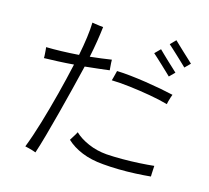

<svg xmlns="http://www.w3.org/2000/svg" viewBox="-118 -965 1237 1136"><g transform="rotate(15 500.0 -397.5)"><path d="M192 31Q186 28 172 24Q158 20 144.5 16.5Q131 13 125 12Q152 -57 179.5 -149Q207 -241 232.5 -340Q258 -439 278 -530Q229 -526 182 -524Q135 -522 96 -521Q97 -526 96 -540Q95 -554 94 -568.5Q93 -583 92 -587Q134 -586 186 -587.5Q238 -589 292 -593Q304 -653 311 -705.5Q318 -758 319 -798Q324 -797 338 -795Q352 -793 366.5 -791Q381 -789 387 -789Q382 -746 374.5 -698.5Q367 -651 356 -599Q429 -607 487 -616Q487 -611 487.5 -597Q488 -583 489.5 -570Q491 -557 491 -552Q463 -548 424.5 -544Q386 -540 342 -535Q326 -468 306.5 -389.5Q287 -311 266.5 -232.5Q246 -154 227 -85.5Q208 -17 192 31ZM597 -5Q522 -11 465 -34.5Q408 -58 370 -94Q373 -99 380 -110Q387 -121 394 -132.5Q401 -144 403 -149Q435 -118 487.5 -95Q540 -72 601 -67Q643 -64 697 -64Q751 -64 803.5 -67Q856 -70 892 -74Q892 -69 891 -54.5Q890 -40 889.5 -26.5Q889 -13 889 -8Q849 -4 797 -1.5Q745 1 692.5 0Q640 -1 597 -5ZM869 -446Q819 -460 756 -471Q693 -482 630 -489.5Q567 -497 518 -498Q520 -503 523 -515.5Q526 -528 529.5 -541Q533 -554 534 -559Q571 -558 617.5 -553Q664 -548 713.5 -540.5Q763 -533 808 -524.5Q853 -516 887 -508Q885 -503 880.5 -490Q876 -477 873 -464.5Q870 -452 869 -446ZM838 -607Q830 -615 813.5 -630.5Q797 -646 778.5 -663.5Q760 -681 743.5 -696Q727 -711 719 -718L752 -751Q760 -743 776 -727.5Q792 -712 810.5 -694.5Q829 -677 845.5 -662Q862 -647 870 -639ZM913 -682Q905 -690 888.5 -705.5Q872 -721 853.5 -738.5Q835 -756 818.5 -771Q802 -786 794 -793L826 -826Q834 -818 850.5 -802.5Q867 -787 885.5 -769.5Q904 -752 920.5 -737Q937 -722 945 -714Z"/></g></svg>

Font: Zen Kaku Gothic Antique
Style: Regular
Weight: 400
Designer: Yoshimichi Ohira
Foundry: Positype
Version: Version 1.001